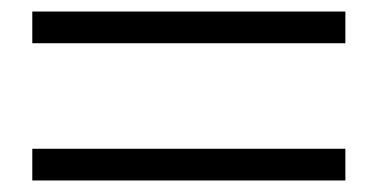

<svg xmlns="http://www.w3.org/2000/svg" viewBox="-20 -534 655 333"><path d="M579 -221V-276H36V-221ZM579 -459V-514H36V-459Z"/></svg>

Font: Noto Serif CJK SC Black
Style: Regular
Weight: 900
Designer: Ryoko NISHIZUKA 西塚涼子 (kana & ideographs); Frank Grießhammer (Latin, Greek & Cyrillic); Wenlong ZHANG 张文龙 (bopomofo); San
Foundry: Adobe
Version: Version 2.001;hotconv 1.1.0;makeotfexe 2.6.0